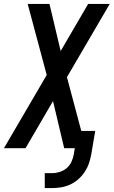

<svg xmlns="http://www.w3.org/2000/svg" viewBox="-35 -755 579 978"><path d="M193 203V127H231Q250 127 270 120.5Q290 114 305.5 100.5Q321 87 329.5 68Q338 49 341 30L346 0H292L235 -240L95 0H-15L203 -373L106 -735H217L274 -495L414 -735H524L306 -362L379 -88H450L430 30Q426 53 418.5 75.5Q411 98 397.5 119Q384 140 365 157Q346 174 323.5 184.5Q301 195 277.5 199Q254 203 231 203Z"/></svg>

Font: Iosevka SS04 Semibold
Style: Italic
Weight: 600
Italic angle: -9°
Monospace: yes
Designer: Belleve Invis
Foundry: Belleve Invis
Version: Version 19.0.0; ttfautohint (v1.8.4)